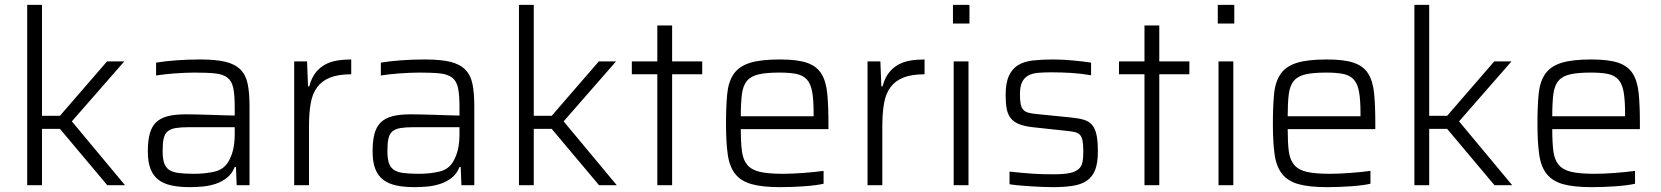

<svg xmlns="http://www.w3.org/2000/svg" viewBox="-20 -763 6845 791"><path d="M422 0 227 -232H153V0H92V-743H153V-286H227L421 -510H492L276 -263L495 0Z M762 8Q719 8 686.5 1Q654 -6 632.5 -22.5Q611 -39 600 -67.5Q589 -96 589 -139Q589 -181 596.5 -210.5Q604 -240 622 -258Q640 -276 670 -284Q700 -292 745 -292Q758 -292 785.5 -291.5Q813 -291 844 -290Q875 -289 903.5 -288Q932 -287 947 -287V-322Q947 -372 941 -400.5Q935 -429 917 -443Q899 -457 867 -460.5Q835 -464 782 -464Q765 -464 742.5 -463Q720 -462 698 -460.5Q676 -459 656 -456.5Q636 -454 623 -452V-505Q659 -511 706 -514.5Q753 -518 804 -518Q869 -518 908.5 -508.5Q948 -499 970.5 -476.5Q993 -454 1000.5 -417Q1008 -380 1008 -325V0H955L952 -75H947Q936 -47 915 -30.5Q894 -14 868 -5.5Q842 3 814.5 5.5Q787 8 762 8ZM780 -47Q825 -47 864 -56Q903 -65 922 -99Q935 -122 941 -149Q947 -176 947 -212V-239H758Q725 -239 704 -235.5Q683 -232 671 -222Q659 -212 654.5 -193Q650 -174 650 -142Q650 -112 655.5 -93.5Q661 -75 675 -64.5Q689 -54 714.5 -50.5Q740 -47 780 -47Z M1192 0V-510H1245L1249 -407H1254Q1263 -441 1279.5 -462.5Q1296 -484 1318.5 -496.5Q1341 -509 1368.5 -513.5Q1396 -518 1427 -518V-457Q1374 -457 1340 -443.5Q1306 -430 1286.5 -403.5Q1267 -377 1260 -337Q1253 -297 1253 -244V0Z M1688 8Q1645 8 1612.5 1Q1580 -6 1558.5 -22.5Q1537 -39 1526 -67.5Q1515 -96 1515 -139Q1515 -181 1522.5 -210.5Q1530 -240 1548 -258Q1566 -276 1596 -284Q1626 -292 1671 -292Q1684 -292 1711.5 -291.5Q1739 -291 1770 -290Q1801 -289 1829.5 -288Q1858 -287 1873 -287V-322Q1873 -372 1867 -400.5Q1861 -429 1843 -443Q1825 -457 1793 -460.5Q1761 -464 1708 -464Q1691 -464 1668.5 -463Q1646 -462 1624 -460.5Q1602 -459 1582 -456.5Q1562 -454 1549 -452V-505Q1585 -511 1632 -514.5Q1679 -518 1730 -518Q1795 -518 1834.5 -508.5Q1874 -499 1896.5 -476.5Q1919 -454 1926.5 -417Q1934 -380 1934 -325V0H1881L1878 -75H1873Q1862 -47 1841 -30.5Q1820 -14 1794 -5.5Q1768 3 1740.5 5.5Q1713 8 1688 8ZM1706 -47Q1751 -47 1790 -56Q1829 -65 1848 -99Q1861 -122 1867 -149Q1873 -176 1873 -212V-239H1684Q1651 -239 1630 -235.5Q1609 -232 1597 -222Q1585 -212 1580.5 -193Q1576 -174 1576 -142Q1576 -112 1581.5 -93.5Q1587 -75 1601 -64.5Q1615 -54 1640.5 -50.5Q1666 -47 1706 -47Z M2448 0 2253 -232H2179V0H2118V-743H2179V-286H2253L2447 -510H2518L2302 -263L2521 0Z M2688 0V-457H2583V-510H2688V-658H2749V-510H2873V-457H2749V0Z M3194 8Q3120 8 3076 -4.5Q3032 -17 3008.5 -47Q2985 -77 2978 -127.5Q2971 -178 2971 -254Q2971 -326 2976 -376.5Q2981 -427 3003 -458.5Q3025 -490 3069.5 -504Q3114 -518 3193 -518Q3264 -518 3304 -504.5Q3344 -491 3363.5 -460Q3383 -429 3388 -379Q3393 -329 3393 -256V-231H3032Q3032 -176 3036.5 -140.5Q3041 -105 3058.5 -84Q3076 -63 3110.5 -55Q3145 -47 3206 -47Q3243 -47 3289.5 -50.5Q3336 -54 3373 -59V-6Q3342 1 3292 4.5Q3242 8 3194 8ZM3332 -284V-295Q3332 -351 3326 -384.5Q3320 -418 3304 -435.5Q3288 -453 3260.5 -458.5Q3233 -464 3191 -464Q3137 -464 3105 -456.5Q3073 -449 3057 -429.5Q3041 -410 3036.5 -375Q3032 -340 3032 -284Z M3554 0V-510H3607L3611 -407H3616Q3625 -441 3641.5 -462.5Q3658 -484 3680.5 -496.5Q3703 -509 3730.5 -513.5Q3758 -518 3789 -518V-457Q3736 -457 3702 -443.5Q3668 -430 3648.5 -403.5Q3629 -377 3622 -337Q3615 -297 3615 -244V0Z M3906 -666V-743H3974V-666ZM3909 0V-510H3970V0Z M4318 8Q4297 8 4273.5 7Q4250 6 4226 4.5Q4202 3 4179.5 1Q4157 -1 4139 -4V-56Q4167 -53 4190 -51Q4213 -49 4234 -47.5Q4255 -46 4276.5 -45.5Q4298 -45 4322 -45Q4363 -45 4386.5 -50Q4410 -55 4423 -66Q4436 -77 4439.5 -94.5Q4443 -112 4443 -137Q4443 -166 4440 -182.5Q4437 -199 4429 -207.5Q4421 -216 4407.5 -219Q4394 -222 4373 -224L4234 -239Q4200 -243 4178.5 -251.5Q4157 -260 4144.5 -275.5Q4132 -291 4127.5 -314.5Q4123 -338 4123 -371Q4123 -421 4136.5 -450.5Q4150 -480 4175 -495Q4200 -510 4236.5 -514Q4273 -518 4319 -518Q4356 -518 4399.5 -514Q4443 -510 4475 -505V-453Q4433 -460 4394.5 -462.5Q4356 -465 4311 -465Q4281 -465 4257 -463Q4233 -461 4216.5 -452Q4200 -443 4191 -425Q4182 -407 4182 -375Q4182 -350 4185 -334.5Q4188 -319 4196 -310.5Q4204 -302 4217.5 -298.5Q4231 -295 4252 -293L4392 -279Q4424 -276 4445.5 -269.5Q4467 -263 4479.5 -248Q4492 -233 4497.5 -207Q4503 -181 4503 -138Q4503 -92 4492 -63.5Q4481 -35 4458 -19Q4435 -3 4400 2.5Q4365 8 4318 8Z M4695 0V-457H4590V-510H4695V-658H4756V-510H4880V-457H4756V0Z M4997 -666V-743H5065V-666ZM5000 0V-510H5061V0Z M5447 8Q5373 8 5329 -4.5Q5285 -17 5261.5 -47Q5238 -77 5231 -127.5Q5224 -178 5224 -254Q5224 -326 5229 -376.5Q5234 -427 5256 -458.5Q5278 -490 5322.5 -504Q5367 -518 5446 -518Q5517 -518 5557 -504.5Q5597 -491 5616.5 -460Q5636 -429 5641 -379Q5646 -329 5646 -256V-231H5285Q5285 -176 5289.5 -140.5Q5294 -105 5311.5 -84Q5329 -63 5363.5 -55Q5398 -47 5459 -47Q5496 -47 5542.5 -50.5Q5589 -54 5626 -59V-6Q5595 1 5545 4.5Q5495 8 5447 8ZM5585 -284V-295Q5585 -351 5579 -384.5Q5573 -418 5557 -435.5Q5541 -453 5513.5 -458.5Q5486 -464 5444 -464Q5390 -464 5358 -456.5Q5326 -449 5310 -429.5Q5294 -410 5289.5 -375Q5285 -340 5285 -284Z M6137 0 5942 -232H5868V0H5807V-743H5868V-286H5942L6136 -510H6207L5991 -263L6210 0Z M6537 8Q6463 8 6419 -4.5Q6375 -17 6351.5 -47Q6328 -77 6321 -127.5Q6314 -178 6314 -254Q6314 -326 6319 -376.5Q6324 -427 6346 -458.5Q6368 -490 6412.5 -504Q6457 -518 6536 -518Q6607 -518 6647 -504.5Q6687 -491 6706.5 -460Q6726 -429 6731 -379Q6736 -329 6736 -256V-231H6375Q6375 -176 6379.5 -140.5Q6384 -105 6401.5 -84Q6419 -63 6453.5 -55Q6488 -47 6549 -47Q6586 -47 6632.5 -50.5Q6679 -54 6716 -59V-6Q6685 1 6635 4.5Q6585 8 6537 8ZM6675 -284V-295Q6675 -351 6669 -384.5Q6663 -418 6647 -435.5Q6631 -453 6603.5 -458.5Q6576 -464 6534 -464Q6480 -464 6448 -456.5Q6416 -449 6400 -429.5Q6384 -410 6379.5 -375Q6375 -340 6375 -284Z"/></svg>

Font: Azeri Sans Light
Style: Regular
Weight: 300
Designer: Hector Gatti & Omnibus-Type (original fonts) / Cristiano Sobral (main changes and remastering)
Version: Version 1.000; ttfautohint (v1.6)